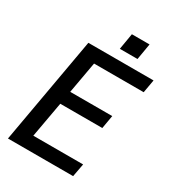

<svg xmlns="http://www.w3.org/2000/svg" viewBox="-205 -979 986 1092"><g transform="rotate(30 287.5 -433.0)"><path d="M21 0H449L465 -86H138L180 -320H456L471 -407H195L232 -614H558L573 -700H145ZM317 -760H433L451 -866H335Z"/></g></svg>

Font: Uncut Sans Medium
Style: Italic
Weight: 500
Italic angle: -10°
Designer: Kasper Nordkvist
Foundry: Uncut Type
Version: Version 1.111;FEAKit 1.0